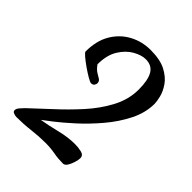

<svg xmlns="http://www.w3.org/2000/svg" viewBox="-157 -611 713 713"><g transform="rotate(45 199.5 -254.5)"><path d="M45.9 9.8Q39.6 9.8 31.2 6.8Q22.9 3.9 22.9 -3.9Q22.9 -11.7 31.2 -21.2Q39.6 -30.8 45.9 -37.1Q79.1 -68.8 121.3 -107.4Q163.6 -146 203.4 -189.9Q243.2 -233.9 269 -282.7Q294.9 -331.5 294.9 -383.8Q294.9 -433.1 280.5 -457.5Q266.1 -481.9 233.9 -481.9Q211.9 -481.9 185.3 -467Q158.7 -452.1 139.4 -421.1Q120.1 -390.1 120.1 -341.8Q131.3 -325.7 142.8 -318.8Q154.3 -312 162.1 -307.1Q169.9 -302.2 169.9 -291Q169.9 -286.6 166 -280.8Q162.1 -274.9 152.8 -274.9Q147.9 -274.9 132.3 -283.9Q116.7 -293 98.9 -305.4Q81.1 -317.9 68.1 -328.9Q55.2 -339.8 55.2 -344.2Q55.2 -400.4 78.1 -439.2Q101.1 -478 139.2 -498.5Q177.2 -519 222.2 -519Q272.5 -519 302.7 -503.2Q333 -487.3 348.4 -464.8Q363.8 -442.4 368.9 -420.9Q374 -399.4 374 -388.2Q374 -340.8 350.6 -294.2Q327.1 -247.6 291.5 -205.6Q255.9 -163.6 218.8 -129.9Q181.6 -96.2 153.6 -74.5Q125.5 -52.7 117.2 -46.9Q154.8 -53.2 194.3 -63.2Q233.9 -73.2 272 -73.2Q287.6 -73.2 304.7 -69.3Q321.8 -65.4 321.8 -49.8Q321.8 -41.5 317.6 -27.3Q313.5 -13.2 306.4 -1.7Q299.3 9.8 290 9.8Q264.6 9.8 240.7 5.4Q216.8 1 190.9 1Q155.3 1 119.1 5.4Q83 9.8 45.9 9.8Z"/></g></svg>

Font: Norican
Style: Regular
Weight: 400
Designer: Vernon Adams
Foundry: Vernon Adams
Version: Version 1.100; ttfautohint (v1.8.4.7-5d5b);gftools[0.9.33]